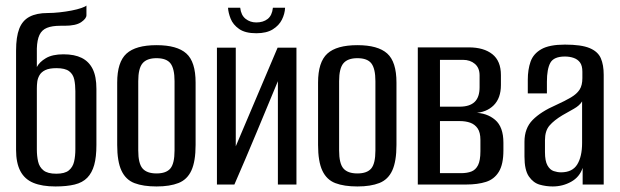

<svg xmlns="http://www.w3.org/2000/svg" viewBox="-20 -666 2239 693"><path d="M180 7Q132 7 100.5 -6Q69 -19 53.5 -48.5Q38 -78 38 -125V-483Q38 -533 49.5 -562.5Q61 -592 86.5 -605.5Q112 -619 152 -619Q172 -619 195 -621.5Q218 -624 238.5 -628Q259 -632 273.5 -637Q288 -642 292 -646V-611Q292 -599 273 -586Q254 -573 213 -573H198Q168 -573 149.5 -565.5Q131 -558 122.5 -540Q114 -522 113 -491V-424Q122 -442 145.5 -456Q169 -470 209 -470Q249 -470 275 -457Q301 -444 314.5 -417Q328 -390 328 -345V-143Q328 -99 320 -70.5Q312 -42 295 -24.5Q278 -7 249.5 0Q221 7 180 7ZM183 -39Q214 -39 228.5 -51Q243 -63 247.5 -83Q252 -103 252 -127V-337Q252 -360 248 -379Q244 -398 229.5 -409Q215 -420 184 -420Q158 -420 143.5 -413Q129 -406 122.5 -394.5Q116 -383 114.5 -371Q113 -359 113 -347V-127Q113 -103 117.5 -83Q122 -63 137 -51Q152 -39 183 -39Z M545 7Q497 7 465.5 -5Q434 -17 418.5 -50Q403 -83 403 -143V-368Q403 -442 436.5 -472.5Q470 -503 545 -503Q619 -503 652.5 -473Q686 -443 686 -368V-143Q686 -84 671 -51Q656 -18 624.5 -5.5Q593 7 545 7ZM545 -40Q580 -40 595 -58Q610 -76 610 -123V-373Q610 -418 595.5 -437Q581 -456 545 -456Q510 -456 494.5 -437.5Q479 -419 479 -373V-123Q479 -76 494.5 -58Q510 -40 545 -40Z M763 0V-494H831V-138L982 -494H1050V0H983V-373Q944 -279 905.5 -186.5Q867 -94 826 0ZM905 -546Q865 -546 843 -561.5Q821 -577 812.5 -598.5Q804 -620 803 -638H847Q850 -611 866.5 -598Q883 -585 905 -585Q930 -585 946 -597.5Q962 -610 965 -638H1009Q1008 -616 997.5 -595Q987 -574 964.5 -560Q942 -546 905 -546Z M1270 7Q1222 7 1190.5 -5Q1159 -17 1143.5 -50Q1128 -83 1128 -143V-368Q1128 -442 1161.5 -472.5Q1195 -503 1270 -503Q1344 -503 1377.5 -473Q1411 -443 1411 -368V-143Q1411 -84 1396 -51Q1381 -18 1349.5 -5.5Q1318 7 1270 7ZM1270 -40Q1305 -40 1320 -58Q1335 -76 1335 -123V-373Q1335 -418 1320.5 -437Q1306 -456 1270 -456Q1235 -456 1219.5 -437.5Q1204 -419 1204 -373V-123Q1204 -76 1219.5 -58Q1235 -40 1270 -40Z M1488 0V-495H1672Q1726 -495 1757 -470.5Q1788 -446 1788 -395V-359Q1788 -312 1762 -286Q1736 -260 1692 -258V-259Q1737 -259 1767 -233.5Q1797 -208 1797 -151V-123Q1797 -73 1780.5 -46Q1764 -19 1734 -9.5Q1704 0 1663 0ZM1568 -41H1644Q1666 -41 1681.5 -47Q1697 -53 1705.5 -70Q1714 -87 1714 -120V-161Q1714 -188 1704 -202.5Q1694 -217 1677.5 -223Q1661 -229 1639 -229H1568ZM1568 -281H1639Q1675 -281 1693 -298Q1711 -315 1711 -351V-394Q1711 -421 1694 -435.5Q1677 -450 1651 -450H1568Z M1975 7Q1951 7 1928 0.5Q1905 -6 1889 -29Q1873 -52 1873 -101V-154Q1873 -203 1902.5 -233Q1932 -263 1987 -287Q2020 -302 2041 -314.5Q2062 -327 2072 -342.5Q2082 -358 2082 -384V-407Q2082 -429 2073.5 -440.5Q2065 -452 2050.5 -457Q2036 -462 2019 -462Q1979 -462 1966.5 -439.5Q1954 -417 1954 -371V-329H1885V-378Q1885 -415 1895 -443.5Q1905 -472 1934 -488.5Q1963 -505 2019 -505Q2078 -505 2108 -492.5Q2138 -480 2148.5 -456Q2159 -432 2159 -396V0H2083V-60Q2072 -27 2041.5 -10Q2011 7 1975 7ZM2005 -44Q2046 -44 2063.5 -72.5Q2081 -101 2081 -150V-300Q2072 -285 2051.5 -273.5Q2031 -262 2010 -250Q1980 -232 1963.5 -213Q1947 -194 1947 -160V-117Q1947 -85 1956 -69Q1965 -53 1978.5 -48.5Q1992 -44 2005 -44Z"/></svg>

Font: Alumni Sans Medium
Style: Regular
Weight: 500
Designer: Robert E. Leuschke
Foundry: Robert E. Leuschke
Version: Version 1.018